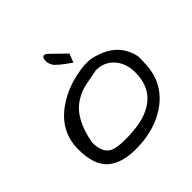

<svg xmlns="http://www.w3.org/2000/svg" viewBox="-159 -741 880 880"><g transform="rotate(-45 281.0 -300.5)"><path d="M50.8 -185.5Q50.8 -300.8 150.4 -371.1Q229.5 -426.8 340.8 -438.5Q346.7 -438.5 368.2 -438.5Q389.6 -438.5 425.8 -425.8Q505.9 -398.4 535.2 -329.1Q546.9 -301.8 546.9 -282.7Q546.9 -263.7 545.9 -255.9Q545.9 -133.8 453.1 -63.5Q367.2 1 238.3 1Q145.5 1 98.1 -42Q50.8 -85 50.8 -185.5ZM118.2 -162.1Q118.2 -101.6 150.4 -80.1Q174.8 -64.5 232.4 -64.5Q290 -64.5 334 -73.2Q377.9 -82 412.1 -103.5Q485.4 -150.4 485.4 -249Q485.4 -307.6 454.1 -344.7Q419.9 -384.8 364.3 -384.8Q326.2 -377.9 287.6 -370.1Q249 -362.3 214.8 -339.8Q140.6 -292 118.2 -162.1ZM231.4 -574.2Q231.4 -601.6 246.1 -601.6Q254.9 -601.6 267.6 -587.9L333 -524.4L316.4 -482.4Q252 -526.4 240.2 -545.9Q236.3 -553.7 233.9 -561.5Q231.4 -569.3 231.4 -574.2Z"/></g></svg>

Font: Architects Daughter
Style: Regular
Weight: 400
Designer: Kimberly Geswein
Foundry: Kimberly Geswein
Version: Version 1.003 2010